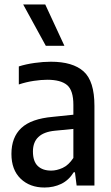

<svg xmlns="http://www.w3.org/2000/svg" viewBox="-20 -828 496 857"><path d="M178.5 9Q113 9 72 -30.5Q31 -70 31 -141Q31 -215 75 -256.5Q119 -298 216 -306.5L307.5 -316V-360Q307.5 -425 279.2 -448.5Q251 -472 191 -472Q164 -472 130.5 -467Q97 -462 64 -451V-531.5Q95 -541.5 134 -547Q173 -552.5 207 -552.5Q305 -552.5 353.2 -509.2Q401.5 -466 401.5 -355.5V0H322L314.5 -59H309Q287 -23.5 253.2 -7.2Q219.5 9 178.5 9ZM127 -152Q127 -108 148.5 -87.2Q170 -66.5 208.5 -66.5Q233 -66.5 259.5 -78.5Q286 -90.5 307.5 -123V-252.5L225 -244.5Q127 -235 127 -152ZM184.5 -623.5 83.5 -808H182L267.5 -623.5Z"/></svg>

Font: Encode Sans Condensed Condensed Medium
Style: Regular
Weight: 500
Width: 3
Designer: Multiple Designers
Foundry: Impallari Type
Version: Version 3.000; ttfautohint (v1.8.3) -l 8 -r 50 -G 200 -x 14 